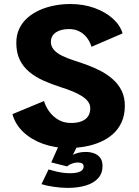

<svg xmlns="http://www.w3.org/2000/svg" viewBox="-20 -726 690 956"><path d="M321.6 11Q252.5 11 194.2 -9.9Q135.9 -30.8 95.8 -68.8Q55.7 -106.9 41.9 -157.7L199.2 -222.9Q207.1 -195.7 225.1 -170.8Q243.1 -145.9 270.4 -129.8Q297.8 -113.7 333.6 -113.7Q364.4 -113.7 385.7 -122Q407.1 -130.2 418.2 -146.5Q429.4 -162.8 429.4 -187.6Q429.4 -205.4 418 -220.5Q406.6 -235.7 386.2 -248.4Q365.8 -261.1 339 -271.9Q312.3 -282.7 281.6 -292.3Q235.6 -306.9 195.7 -325Q155.7 -343.1 125.4 -368.3Q95.1 -393.5 78.2 -428.7Q61.2 -463.9 61.2 -512.6Q61.2 -552.8 76.4 -584.2Q91.6 -615.6 118.3 -638.6Q145.1 -661.6 179.4 -676.6Q213.8 -691.6 252.4 -698.8Q291.1 -706 330.1 -706Q395.4 -706 449.9 -686.4Q504.4 -666.9 541.2 -633.9Q578.1 -600.9 590.3 -559.7L435.6 -493Q427.7 -519.1 412.1 -539Q396.6 -559 374.2 -570.1Q351.9 -581.3 323.6 -581.3Q304.6 -581.3 288.4 -577.5Q272.2 -573.6 259.7 -565.7Q247.2 -557.7 240.3 -545.6Q233.4 -533.6 233.4 -517.4Q233.4 -496 247.2 -479.3Q261 -462.6 287.4 -449.2Q313.8 -435.8 351.1 -424Q383.1 -413.9 417.9 -401Q452.7 -388.1 485.4 -370.5Q518 -352.9 544.3 -329Q570.6 -305.1 586.1 -273.2Q601.6 -241.3 601.6 -199.6Q601.6 -152.7 585.4 -117.5Q569.3 -82.2 541.5 -57.8Q513.8 -33.4 477.9 -18.2Q441.9 -3 401.7 4Q361.4 11 321.6 11ZM316.6 209.6Q300.9 209.6 283.1 208.1Q265.2 206.7 247.4 204.1Q229.5 201.4 213.7 198.1Q197.9 194.7 186.4 190.9L221.8 117.6Q242 123.8 259.8 127.9Q277.5 132.1 294.8 134.3Q312 136.5 329.8 136.5Q350.6 136.5 365.4 132.8Q380.3 129.1 388.4 121.7Q396.4 114.3 396.4 103.6Q396.4 92.6 389.1 87.9Q381.7 83.1 366.9 83.1Q359.7 83.1 349.8 85.3Q339.9 87.5 330.4 91.9Q320.9 96.2 314.4 102.6L235.2 82.6L271.7 0.9H364.6L327.6 77.1L321.4 65.6Q327 55.1 339.2 47.3Q351.5 39.5 368.8 35Q386.1 30.5 406.4 30.5Q428.9 30.5 447.9 37.2Q466.9 43.9 478.7 59.3Q490.5 74.7 490.5 101Q490.5 137.1 468.6 161.4Q446.8 185.7 407.6 197.6Q368.4 209.6 316.6 209.6Z"/></svg>

Font: Trispace Thin
Style: Regular
Weight: 100
Designer: Tyler Finck
Foundry: Etcetera Type Company
Version: Version 1.210